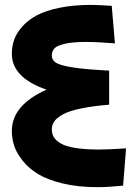

<svg xmlns="http://www.w3.org/2000/svg" viewBox="-20 -756 565 792"><path d="M430.2 -464.8V-324.2Q360.8 -318.4 313 -308.3Q265.1 -298.3 240 -284.4Q214.8 -270.5 204.3 -255.9Q193.8 -241.2 193.8 -222.2Q193.8 -204.1 201.9 -190.4Q210 -176.8 230.2 -164.6Q250.5 -152.3 290.3 -145.8Q330.1 -139.2 388.2 -139.2Q428.2 -139.2 500 -144L487.8 9.8Q425.8 16.1 382.8 16.1Q302.7 16.1 239.5 1Q176.3 -14.2 137.7 -37.6Q99.1 -61 73.7 -92.8Q48.3 -124.5 38.6 -154.5Q28.8 -184.6 28.8 -215.8Q28.8 -322.3 171.9 -386.2Q28.8 -435.5 28.8 -534.2Q28.8 -564.9 38.6 -592.5Q48.3 -620.1 72.3 -647Q96.2 -673.8 132.6 -693.1Q168.9 -712.4 226.3 -724.1Q283.7 -735.8 356 -735.8Q381.3 -735.8 440.9 -731.9L454.1 -577.1Q382.3 -583 334 -583Q278.3 -583 246.3 -575.2Q214.4 -567.4 204.1 -555.9Q193.8 -544.4 193.8 -526.9Q193.8 -508.3 210.7 -497.3Q227.5 -486.3 279.8 -478Q332 -469.7 430.2 -464.8Z"/></svg>

Font: LT Superior Black
Style: Regular
Weight: 900
Designer: Daniel Lyons
Foundry: LyonsType
Version: Version 2.005